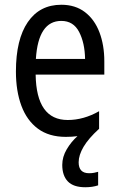

<svg xmlns="http://www.w3.org/2000/svg" viewBox="-20 -566 502 808"><path d="M311 117Q311 163 355 163Q367 163 376.5 161Q386 159 393 157V214Q381 218 367.5 220Q354 222 339 222Q289 222 265.5 197.5Q242 173 242 128Q242 94 261 62Q280 30 306 7Q283 10 257 10Q186 10 139.5 -24.5Q93 -59 70 -121Q47 -183 47 -265Q47 -400 97 -473Q147 -546 238 -546Q297 -546 337.5 -515Q378 -484 398.5 -430Q419 -376 419 -308V-252H130Q133 -61 265 -61Q332 -61 397 -98V-24Q352 17 331.5 52Q311 87 311 117ZM238 -478Q141 -478 131 -318H338Q337 -385 313 -431.5Q289 -478 238 -478Z"/></svg>

Font: Noto Sans Lao Condensed
Style: Regular
Weight: 400
Width: 3
Designer: Monotype Design Team
Foundry: Monotype Imaging Inc.
Version: Version 2.003; ttfautohint (v1.8.4.7-5d5b)